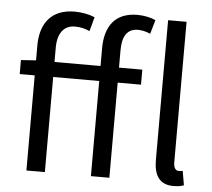

<svg xmlns="http://www.w3.org/2000/svg" viewBox="-56 -870 1039 943"><g transform="rotate(5 464.0 -398.0)"><path d="M425 -543H198V-613C198 -685 229 -725 283 -725C310 -725 332 -720 356 -709L375 -779C347 -791 311 -798 275 -798C163 -798 107 -728 107 -616V-543L33 -538V-469H107V0H198V-469H425V0H516V-469H631V-543H516V-629C516 -699 541 -736 593 -736C612 -736 634 -731 654 -722L674 -791C649 -802 616 -809 584 -809C475 -809 425 -740 425 -630ZM872 -65C862 -63 857 -63 852 -63C839 -63 827 -74 827 -102V-796H736V-108C736 -31 764 13 832 13C856 13 871 10 884 5Z"/></g></svg>

Font: Source Han Sans KR Regular
Style: Regular
Weight: 400
Designer: Ryoko NISHIZUKA (kana & ideographs); Paul D. Hunt (Latin, Greek & Cyrillic); Wenlong ZHANG (bopomofo); Sandoll Communica
Foundry: Adobe Systems Incorporated
Version: Version 1.004;PS 1.004;hotconv 1.0.82;makeotf.lib2.5.63406